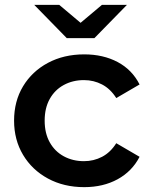

<svg xmlns="http://www.w3.org/2000/svg" viewBox="-20 -764 621 791"><path d="M327 7Q243 7 177.5 -28.5Q112 -64 75 -126Q38 -188 38 -267Q38 -347 75 -408.5Q112 -470 177.5 -505Q243 -540 327 -540Q405 -540 464.5 -508.5Q524 -477 555 -416L459 -360Q435 -398 400.5 -416Q366 -434 326 -434Q280 -434 243 -414Q206 -394 185 -356.5Q164 -319 164 -267Q164 -215 185 -177.5Q206 -140 243 -120Q280 -100 326 -100Q366 -100 400.5 -118Q435 -136 459 -174L555 -118Q524 -58 464.5 -25.5Q405 7 327 7ZM255 -607 121 -744H224L312 -670L400 -744H503L369 -607Z"/></svg>

Font: Montserrat Thin SemiBold
Style: Regular
Weight: 600
Version: Version 9.000